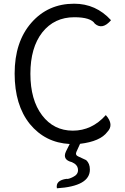

<svg xmlns="http://www.w3.org/2000/svg" viewBox="-20 -765 674 1036"><path d="M287 251Q279 208 339 200Q348 203 374 190Q401 177 401 153Q401 130 381 117L368 110Q315 97 336 52L356 12Q224 5 141 -96Q59 -198 59 -368Q59 -539 149 -642Q239 -745 380 -745Q498 -745 579 -656Q533 -602 492 -637Q470 -672 381 -672Q273 -672 208 -590Q144 -508 144 -367Q144 -226 207 -143Q270 -60 373 -60Q476 -60 551 -144Q597 -92 559 -53Q521 -2 412 11L392 55Q385 72 402 79L445 99Q465 117 465 150Q465 240 287 251Z"/></svg>

Font: Swei Half Moon CJK TC
Style: DemiLight
Weight: 350
Version: Version 2.125